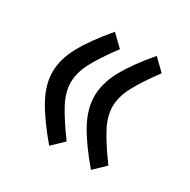

<svg xmlns="http://www.w3.org/2000/svg" viewBox="-115 -564 678 686"><g transform="rotate(30 224.0 -221.0)"><path d="M217.8 -29.8 171.4 14.6Q110.8 -57.1 80.3 -112.8Q49.8 -168.5 49.8 -220.7Q49.8 -272.9 80.3 -328.6Q110.8 -384.3 171.4 -455.6L217.8 -410.6Q171.4 -348.6 148.2 -304.7Q125 -260.7 125 -220.7Q125 -180.7 148.4 -136.5Q171.9 -92.3 217.8 -29.8ZM390.1 -29.8 343.8 14.6Q283.2 -56.6 252.9 -112.5Q222.7 -168.5 222.7 -220.7Q222.7 -272.9 252.9 -328.9Q283.2 -384.8 343.8 -455.6L390.1 -410.6Q343.8 -348.6 320.6 -304.7Q297.4 -260.7 297.4 -220.7Q297.4 -180.7 320.8 -136.5Q344.2 -92.3 390.1 -29.8Z"/></g></svg>

Font: Vazirmatn RD UI
Style: Regular
Weight: 400
Designer: Saber Rastikerdar
Foundry: Saber Rastikerdar
Version: Version 33.003